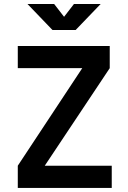

<svg xmlns="http://www.w3.org/2000/svg" viewBox="-20 -918 626 938"><path d="M66.9 0V-108.4L381.8 -585H66.9V-693.4H516.1V-585L198.7 -108.4H525.9V0ZM236.3 -771.5 114.3 -898.4H244.6L293 -835.9L341.3 -898.4H471.7L349.6 -771.5Z"/></svg>

Font: CaskaydiaCove NFP SemiBold
Style: Regular
Weight: 600
Designer: Aaron Bell
Foundry: Saja Typeworks
Version: Version 2111.001; VTT 6.35;Nerd Fonts 3.1.1